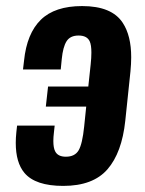

<svg xmlns="http://www.w3.org/2000/svg" viewBox="-20 -607 479 636"><path d="M189.5 8.8Q97.2 8.8 61 -34.2Q32.2 -68.4 32.2 -133.8Q32.2 -150.4 34.2 -169.4L36.6 -190.9H161.1L158.7 -168.9Q156.7 -152.8 156.7 -140.1Q156.7 -117.2 162.6 -106Q171.4 -87.9 198.2 -87.9Q228 -87.9 240.5 -109.1Q252.9 -130.4 258.8 -188L265.6 -253.9H131.8L139.2 -320.3H272.5L280.3 -393.1Q282.7 -415.5 282.7 -432.6Q282.7 -458 277.3 -469.7Q268.6 -489.3 240.2 -489.3Q212.4 -489.3 200.4 -470.2Q188.5 -451.2 184.6 -411.6L181.2 -377H56.2L59.6 -405.8Q68.8 -496.1 115.2 -541.5Q161.6 -586.9 252 -586.9Q350.6 -586.9 386.7 -531.2Q414.6 -488.8 414.6 -417.5Q414.6 -395.5 412.1 -370.1L395 -207Q383.8 -101.1 335.9 -46.1Q288.1 8.8 189.5 8.8Z"/></svg>

Font: Oswald
Style: Medium
Weight: 500
Designer: Vernon Adams
Foundry: Vernon Adams
Version: 3.0; ttfautohint (v0.94.23-7a4d-dirty) -l 8 -r 50 -G 150 -x 